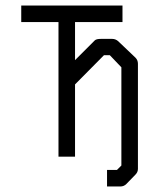

<svg xmlns="http://www.w3.org/2000/svg" viewBox="-20 -616 532 696"><path d="M252 -398 324 -470Q330 -475 345 -475H387Q398.5 -475 408 -467L471 -407Q480 -398 480 -385V-4Q480 8 471 17L438 51Q429 60 416 60H368V0H404L420 -16V-372L378 -416H357L252 -310V-48H192V-536H57V-596H424V-536H252Z"/></svg>

Font: IBM 3270 Semi-Condensed
Style: Condensed
Weight: 400
Monospace: yes
Version: Version 2.3.1